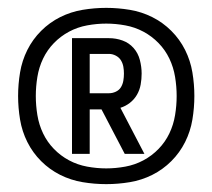

<svg xmlns="http://www.w3.org/2000/svg" viewBox="-20 -905 540 488"><path d="M250 -437Q220 -437 190 -442Q160 -447 133 -460.5Q106 -474 84.5 -495.5Q63 -517 49.5 -544Q36 -571 31 -601Q26 -631 26 -661Q26 -691 31 -721Q36 -751 49.5 -778Q63 -805 84.5 -826.5Q106 -848 133 -861.5Q160 -875 190 -880Q220 -885 250 -885Q280 -885 310 -880Q340 -875 367 -861.5Q394 -848 415.5 -826.5Q437 -805 450.5 -778Q464 -751 469 -721Q474 -691 474 -661Q474 -631 469 -601Q464 -571 450.5 -544Q437 -517 415.5 -495.5Q394 -474 367 -460.5Q340 -447 310 -442Q280 -437 250 -437ZM250 -477Q274 -477 298.5 -481.5Q323 -486 344.5 -497.5Q366 -509 383 -526.5Q400 -544 410.5 -566Q421 -588 425 -612.5Q429 -637 429 -661Q429 -685 425 -709.5Q421 -734 410.5 -756Q400 -778 383 -795.5Q366 -813 344.5 -824.5Q323 -836 298.5 -840.5Q274 -845 250 -845Q226 -845 201.5 -840.5Q177 -836 155.5 -824.5Q134 -813 117 -795.5Q100 -778 89.5 -756Q79 -734 75 -709.5Q71 -685 71 -661Q71 -637 75 -612.5Q79 -588 89.5 -566Q100 -544 117 -526.5Q134 -509 155.5 -497.5Q177 -486 201.5 -481.5Q226 -477 250 -477ZM163 -514V-808H257Q275 -808 291.5 -802Q308 -796 319.5 -783Q331 -770 335.5 -752.5Q340 -735 340 -718Q340 -704 337.5 -690Q335 -676 328 -664Q321 -652 310 -643.5Q299 -635 286 -631L347 -514H297L238 -627H208V-514ZM208 -668H257Q266 -668 274.5 -672Q283 -676 287.5 -683.5Q292 -691 293.5 -700Q295 -709 295 -718Q295 -727 293.5 -735.5Q292 -744 287.5 -751.5Q283 -759 274.5 -763.5Q266 -768 257 -768H208Z"/></svg>

Font: Iosevka MaddieWtf
Style: Regular
Weight: 400
Monospace: yes
Designer: Belleve Invis
Foundry: Belleve Invis
Version: Version 31.3.0; ttfautohint (v1.8.3)